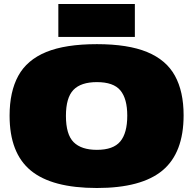

<svg xmlns="http://www.w3.org/2000/svg" viewBox="-20 -931 966 961"><path d="M465 10Q240 10 134 -77.5Q28 -165 28 -352Q28 -472 71.5 -551.5Q115 -631 211 -670.5Q307 -710 465 -710Q621 -710 716.5 -670.5Q812 -631 855.5 -552Q899 -473 899 -354Q899 -166 793.5 -78Q688 10 465 10ZM465 -181Q547 -181 582 -223Q617 -265 617 -352Q617 -437 582.5 -478.5Q548 -520 465 -520Q385 -520 347.5 -481Q310 -442 310 -351Q310 -258 348.5 -219.5Q387 -181 465 -181ZM272 -746V-911H655V-746Z"/></svg>

Font: Georama Extended Black
Style: Regular
Weight: 900
Width: 7
Designer: Jean-Baptiste Levee
Foundry: Production Type
Version: Version 1.000